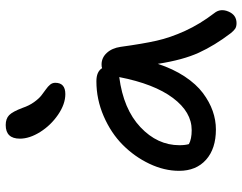

<svg xmlns="http://www.w3.org/2000/svg" viewBox="-108 -704 849 673"><g transform="rotate(-90 316.5 -367.5)"><path d="M323.2 -563Q288.1 -563 251 -588.4Q213.9 -613.8 190.4 -651.1Q167 -688.5 167 -722.2Q167 -772 214.8 -772Q236.8 -772 249.3 -760Q261.7 -748 274.9 -712.9Q282.7 -689.9 294.9 -672.9Q307.1 -655.8 318.4 -647Q329.6 -638.2 339.8 -631.1Q350.1 -624 356.4 -616.2Q362.8 -608.4 362.8 -598.1Q362.8 -563 323.2 -563ZM199.2 -35.2Q131.8 -35.2 93 -69.8Q54.2 -104.5 54.2 -164.1Q54.2 -216.3 79.1 -268.6Q104 -320.8 145.3 -361.8Q186.5 -402.8 245.6 -428.5Q304.7 -454.1 368.2 -454.1Q401.9 -454.1 414.1 -434.1Q418 -436 426.8 -436Q450.7 -436 467.5 -417.7Q484.4 -399.4 488.8 -369.1Q499.5 -291 510.3 -243.2Q521 -195.3 544.7 -143.3Q568.4 -91.3 606.9 -41Q624.5 -19.5 612.5 8.8Q600.6 37.1 571.8 37.1Q559.6 37.1 552.2 32.2Q544.9 27.3 536.1 16.1Q493.7 -39.6 468.3 -95Q442.9 -150.4 429.2 -238.8Q411.6 -185.1 384.8 -144.5Q357.9 -104 326.9 -80.8Q295.9 -57.6 263.9 -46.4Q231.9 -35.2 199.2 -35.2ZM144 -163.1Q144 -143.1 147.9 -129.9Q165.5 -120.1 196.8 -120.1Q260.3 -120.1 309.6 -185.8Q358.9 -251.5 382.8 -374Q270.5 -359.4 207.3 -299.8Q144 -240.2 144 -163.1Z"/></g></svg>

Font: Shantell Sans Irregular
Style: Regular
Weight: 400
Designer: Stephen Nixon, Anya Danilova, Shantell Martin
Foundry: Arrow Type
Version: Version 1.006;[9816181b4]